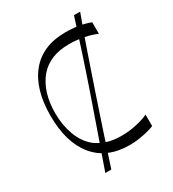

<svg xmlns="http://www.w3.org/2000/svg" viewBox="-203 -885 973 1079"><g transform="rotate(-30 283.0 -346.0)"><path d="M518 -15Q500 -7 474 -0.5Q448 6 418 10.5Q388 15 357 15Q209 15 130.5 -81Q52 -177 52 -350Q52 -523 131 -619Q210 -715 359 -715Q391 -715 421 -711.5Q451 -708 476.5 -701.5Q502 -695 518 -688V-613Q487 -628 439 -637.5Q391 -647 341 -647Q277 -647 230 -627Q183 -607 152 -571Q117 -530 99.5 -473.5Q82 -417 82 -350Q82 -273 105.5 -208.5Q129 -144 176 -104Q207 -80 248 -66.5Q289 -53 341 -53Q391 -53 439 -63.5Q487 -74 518 -89ZM158 82Q194 -20 232 -128Q270 -236 308 -346Q346 -456 381.5 -564Q417 -672 449 -774H489Q451 -672 413.5 -564Q376 -456 339 -346Q302 -236 266 -128Q230 -20 197 82Z"/></g></svg>

Font: Ojuju
Style: Regular
Weight: 400
Designer: Chisaokwu Joboson, Mirko Velimirovic
Foundry: Udi Foundry
Version: Version 1.000